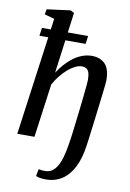

<svg xmlns="http://www.w3.org/2000/svg" viewBox="-111 -884 810 1200"><g transform="rotate(10 293.5 -284.0)"><path d="M269.5 250Q248.5 250 230.2 247.2Q212 244.5 204 238.5L212.5 195Q221.5 197 231.5 198Q241.5 199 253 199Q285 199 306.2 179.5Q327.5 160 341 127.8Q354.5 95.5 362.5 55.5Q370.5 15.5 376.5 -25.5Q378 -33.5 381.5 -61.8Q385 -90 389.8 -130.2Q394.5 -170.5 399.8 -214.8Q405 -259 409.2 -299.8Q413.5 -340.5 416.2 -369.8Q419 -399 419 -408Q418.5 -438 413 -454.5Q407.5 -471 395.8 -478Q384 -485 366.5 -485Q346.5 -485 323.5 -473.2Q300.5 -461.5 277.5 -441.2Q254.5 -421 234 -395Q213.5 -369 198 -340L151.5 0H42.5L128.5 -627.5H72.5L79.5 -678.5H135.5L145 -747.5L82 -765L88 -798L237 -817.5L260.5 -805L243.5 -678.5H372.5L365.5 -627.5H237L209 -417Q227.5 -446.5 250.5 -472.2Q273.5 -498 300 -518Q326.5 -538 356.5 -549.2Q386.5 -560.5 418 -560.5Q470.5 -560.5 501.8 -529.2Q533 -498 533 -422Q533 -415 529.5 -384.5Q526 -354 520.8 -309.5Q515.5 -265 509.5 -216Q503.5 -167 497.8 -122Q492 -77 488 -45.5Q484 -14 482.5 -5.5Q471 81 441.5 137.5Q412 194 368.2 222Q324.5 250 269.5 250Z"/></g></svg>

Font: Merriweather 36pt Medium
Style: Italic
Weight: 500
Italic angle: -7.8°
Version: Version 2.101